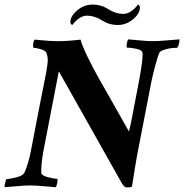

<svg xmlns="http://www.w3.org/2000/svg" viewBox="-39 -821 810 846"><path d="M368.7 -800.8Q403.8 -800.8 430.2 -785.2Q445.3 -776.4 452.6 -772.5Q460 -768.6 474.4 -764.2Q488.8 -759.8 503.4 -759.8Q538.1 -759.8 568.8 -800.8Q577.6 -797.9 577.6 -787.1Q577.6 -767.6 559.1 -747.1Q524.4 -710.9 480 -710.9Q444.8 -710.9 418.5 -726.6Q403.3 -735.4 396 -739.3Q388.7 -743.2 374.3 -747.6Q359.9 -752 345.2 -752Q310.5 -752 279.8 -710.9Q271 -713.9 271 -724.6Q271 -744.1 289.6 -764.6Q324.2 -800.8 368.7 -800.8ZM215.3 -639.6Q262.7 -639.6 315.9 -646.5Q322.8 -619.6 347.4 -569.3Q372.1 -519 397 -474.9Q421.9 -430.7 465.1 -355Q508.3 -279.3 528.8 -242.2Q531.2 -247.6 538.6 -282.2L573.7 -464.8Q593.3 -571.3 588.4 -589.8Q585.9 -601.1 561 -606.2Q536.1 -611.3 519 -611.3Q518.6 -612.3 518.8 -618.7Q519 -625 521 -634.3Q522.9 -643.6 525.9 -647.5Q541.5 -646.5 576.7 -643.1Q611.8 -639.6 635.3 -639.6Q658.2 -639.6 699.5 -643.3Q740.7 -647 751.5 -647.5Q752.4 -642.1 749.8 -629.4Q747.1 -616.7 741.7 -610.4Q733.4 -610.4 720.2 -609.4Q707 -608.4 687.5 -602.8Q668 -597.2 662.6 -587.9Q657.7 -577.6 646.2 -536.1Q634.8 -494.6 629.4 -467.8L564.9 -135.7Q557.6 -95.7 542.5 1Q538.6 4.9 519 4.9Q507.8 4.9 495.6 -17.6L220.2 -506.8L151.9 -153.3Q147 -127.4 144.3 -98.4Q141.6 -69.3 143.1 -58.6Q145 -46.9 172.6 -40Q200.2 -33.2 213.4 -33.2Q215.8 -26.9 213.1 -14.6Q210.4 -2.4 207.5 3.9Q197.3 3.4 157.2 -0.2Q117.2 -3.9 94.2 -3.9Q70.8 -3.9 34.4 -0.5Q-2 2.9 -18.1 3.9Q-19.5 0 -17.8 -9Q-16.1 -18.1 -13.7 -25.1Q-11.2 -32.2 -10.3 -32.2Q3.9 -32.2 32 -39.3Q60.1 -46.4 66.9 -57.6Q73.7 -68.8 83 -98.9Q92.3 -128.9 97.2 -156.2Q111.3 -231.4 135.5 -354.7Q159.7 -478 164.6 -502Q171.9 -543 171.4 -558.8Q170.9 -574.7 164.6 -589.8Q160.6 -598.1 140.4 -604.2Q120.1 -610.4 108.9 -610.4Q106.9 -611.3 106.7 -618.4Q106.4 -625.5 108.6 -634.8Q110.8 -644 113.8 -646.5Q121.6 -646 140.9 -644Q160.2 -642.1 178.5 -640.9Q196.8 -639.6 215.3 -639.6Z"/></svg>

Font: Amiri
Style: Bold Slanted
Weight: 700
Italic angle: 9°
Designer: Khaled Hosny
Version: Version 000.107